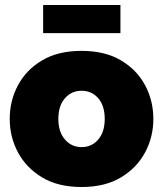

<svg xmlns="http://www.w3.org/2000/svg" viewBox="-20 -740 654 770"><path d="M307 10Q213 10 149 -28.5Q85 -67 52 -129Q19 -191 19 -263Q19 -336 52 -398Q85 -460 149 -498Q213 -536 307 -536Q401 -536 465 -498Q529 -460 562 -398Q595 -336 595 -263Q595 -191 562 -129Q529 -67 465 -28.5Q401 10 307 10ZM214 -263Q214 -211 240.5 -180.5Q267 -150 307 -150Q348 -150 374 -180.5Q400 -211 400 -263Q400 -316 374 -346Q348 -376 307 -376Q267 -376 240.5 -346Q214 -316 214 -263ZM153 -607V-720H463V-607Z"/></svg>

Font: Raleway Black
Style: Regular
Weight: 900
Designer: Matt McInerney, Pablo Impallari, Rodrigo Fuenzalida
Foundry: Matt McInerney, Pablo Impallari, Rodrigo Fuenzalida
Version: Version 4.026